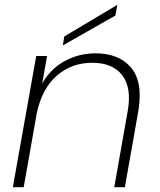

<svg xmlns="http://www.w3.org/2000/svg" viewBox="-20 -775 663 795"><path d="M246.1 -624 465.8 -754.9 458 -710.9 240.2 -586.9ZM453.1 0 508.8 -314.9Q525.9 -412.1 486.1 -463.6Q446.3 -515.1 361.8 -515.1Q277.8 -515.1 216.6 -462.9Q155.3 -410.6 132.8 -309.1L78.1 0H33.2L129.9 -543H174.8L154.8 -429.2Q188.5 -489.7 247.6 -522Q306.6 -554.2 376 -554.2Q422.4 -554.2 458.7 -540.3Q495.1 -526.4 520.8 -497.3Q546.4 -468.3 554.7 -423.6Q563 -378.9 553.2 -317.9L497.1 0Z"/></svg>

Font: SVN-Poppins ExtraLight
Style: Italic
Weight: 200
Italic angle: -10°
Designer: Ninad Kale (Devanagari), Jonny Pinhorn (Latin)
Foundry: Indian Type Foundry
Version: Version 3.002 2017